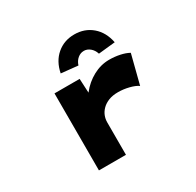

<svg xmlns="http://www.w3.org/2000/svg" viewBox="-166 -965 1173 1151"><g transform="rotate(-30 420.5 -390.0)"><path d="M203 0V-533H377L387 -332L328 -328Q345 -388 383.5 -437Q422 -486 475.5 -515Q529 -544 587 -544Q625 -544 660.5 -536.5Q696 -529 721 -515L670 -315Q649 -330 611 -339.5Q573 -349 536 -349Q498 -349 470.5 -338Q443 -327 425 -309Q407 -291 398.5 -269.5Q390 -248 390 -225V0ZM411 -606 295 -618Q310 -694 360.5 -737Q411 -780 482 -780Q553 -780 603.5 -737Q654 -694 669 -618L553 -606Q544 -634 524.5 -650Q505 -666 482 -666Q459 -666 439.5 -650Q420 -634 411 -606Z"/></g></svg>

Font: Lexend Zetta ExtraBold
Style: Regular
Weight: 800
Designer: Bonnie Shaver-Troup, Thomas Jockin
Foundry: Lexend
Version: Version 1.007